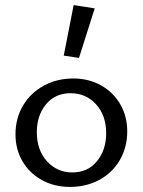

<svg xmlns="http://www.w3.org/2000/svg" viewBox="-20 -731 563 756"><path d="M231 -512 270 -711 353 -698 291 -503ZM41 -202Q41 -265 70.5 -315Q100 -365 152 -393.5Q204 -422 269 -422Q329 -422 377.5 -395Q426 -368 453.5 -320.5Q481 -273 481 -214Q481 -151 452 -101Q423 -51 371.5 -23Q320 5 255 5Q194 5 145 -22Q96 -49 68.5 -96Q41 -143 41 -202ZM398 -206Q398 -277 358 -320.5Q318 -364 258 -364Q197 -364 161 -320Q125 -276 125 -211Q125 -140 165 -96Q205 -52 265 -52Q326 -52 362 -96.5Q398 -141 398 -206Z"/></svg>

Font: Ysabeau Infant Medium
Style: Regular
Weight: 500
Designer: Christian Thalmann (Catharsis Fonts)
Version: Version 0.003